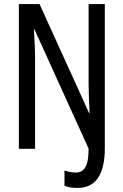

<svg xmlns="http://www.w3.org/2000/svg" viewBox="-20 -734 609 947"><path d="M362 193Q344 193 328 190.5Q312 188 298 182V107Q310 111 324 114Q338 117 354 117Q386 117 401.5 90Q417 63 417 -1L150 -589H147Q153 -508 153 -445V0H73V-714H175L419 -177H422Q420 -219 418.5 -255Q417 -291 417 -320V-714H497V-4Q497 193 362 193Z"/></svg>

Font: Noto Sans Sinhala UI ExtraCondensed
Style: Regular
Weight: 400
Width: 2
Designer: Jelle Bosma - Monotype Design Team
Foundry: Monotype Imaging Inc.
Version: Version 2.006; ttfautohint (v1.8.4.7-5d5b)